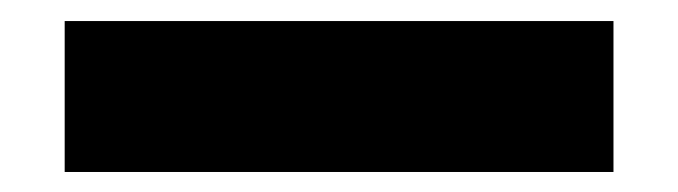

<svg xmlns="http://www.w3.org/2000/svg" viewBox="-20 -20 660 187"><path d="M43 147.5V0.5H577.5V147.5Z"/></svg>

Font: Encode Sans SC Condensed Thin ExtraBold
Style: Regular
Weight: 800
Version: Version 3.002